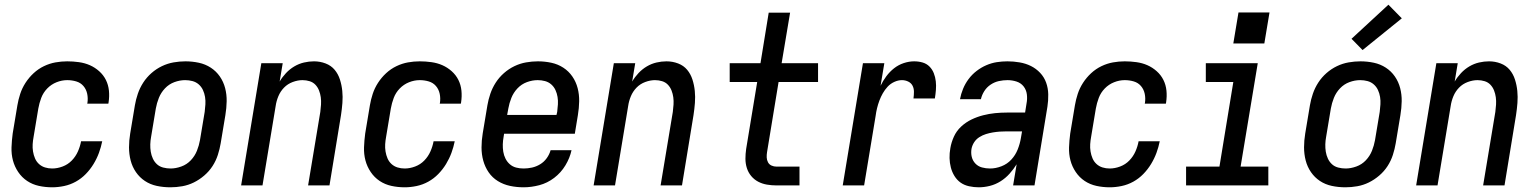

<svg xmlns="http://www.w3.org/2000/svg" viewBox="-20 -789 6540 817"><path d="M202 8Q173 8 145.5 2Q118 -4 95.5 -19Q73 -34 57.5 -57Q42 -80 35 -106.5Q28 -133 29 -162Q30 -191 34 -221L54 -341Q58 -365 66 -389.5Q74 -414 88.5 -436.5Q103 -459 123 -477.5Q143 -496 167 -507.5Q191 -519 216 -523.5Q241 -528 266 -528Q291 -528 316 -524.5Q341 -521 362.5 -511.5Q384 -502 402 -486Q420 -470 430.5 -449Q441 -428 443.5 -403.5Q446 -379 442 -353Q442 -352 441.5 -350.5Q441 -349 441 -348H351Q351 -348 351.5 -349Q352 -350 352 -351Q355 -371 351 -390Q347 -409 335 -423Q323 -437 304.5 -442.5Q286 -448 266 -448Q243 -448 220.5 -439Q198 -430 181 -412.5Q164 -395 155.5 -372.5Q147 -350 143 -327L123 -207Q120 -191 119 -175.5Q118 -160 120.5 -144.5Q123 -129 129 -115Q135 -101 146 -91Q157 -81 171.5 -76.5Q186 -72 202 -72Q224 -72 246.5 -80.5Q269 -89 285.5 -106Q302 -123 311.5 -144.5Q321 -166 325 -188H415Q410 -163 401 -138.5Q392 -114 378 -91Q364 -68 345 -48.5Q326 -29 302.5 -16Q279 -3 253 2.5Q227 8 202 8Z M705 8Q675 8 647 2Q619 -4 596.5 -19Q574 -34 558.5 -56.5Q543 -79 536 -106Q529 -133 529 -162Q529 -191 534 -221L554 -341Q558 -365 566.5 -390Q575 -415 589.5 -437.5Q604 -460 624.5 -478Q645 -496 669 -507.5Q693 -519 718.5 -523.5Q744 -528 769 -528Q798 -528 826 -522Q854 -516 877 -501Q900 -486 915.5 -463.5Q931 -441 938 -414Q945 -387 944.5 -358Q944 -329 939 -299L919 -179Q915 -155 907 -130Q899 -105 884.5 -82.5Q870 -60 849 -42Q828 -24 804.5 -12.5Q781 -1 755.5 3.5Q730 8 705 8ZM706 -72Q728 -72 751.5 -80.5Q775 -89 792 -107Q809 -125 818 -147.5Q827 -170 831 -193L851 -313Q853 -329 854 -345Q855 -361 852.5 -376.5Q850 -392 843.5 -406Q837 -420 825.5 -430Q814 -440 799 -444Q784 -448 768 -448Q745 -448 722 -439.5Q699 -431 682 -413Q665 -395 656 -372.5Q647 -350 643 -327L623 -207Q620 -191 619.5 -175Q619 -159 621.5 -143.5Q624 -128 630.5 -114Q637 -100 648 -90Q659 -80 674.5 -76Q690 -72 706 -72Z M1006 0 1092 -520H1183L1170 -442Q1181 -461 1197 -478Q1213 -495 1232.5 -506.5Q1252 -518 1273.5 -523Q1295 -528 1316 -528Q1342 -528 1365.5 -519Q1389 -510 1404 -492Q1419 -474 1426.5 -450.5Q1434 -427 1436.5 -402Q1439 -377 1437 -351Q1435 -325 1431 -299L1382 0H1291L1343 -313Q1345 -328 1346 -344Q1347 -360 1345 -375Q1343 -390 1337.5 -404Q1332 -418 1322 -428.5Q1312 -439 1297.5 -443.5Q1283 -448 1267 -448Q1247 -448 1225.5 -440Q1204 -432 1188.5 -416Q1173 -400 1164.5 -379.5Q1156 -359 1153 -338L1097 0Z M1702 8Q1673 8 1645.5 2Q1618 -4 1595.5 -19Q1573 -34 1557.5 -57Q1542 -80 1535 -106.5Q1528 -133 1529 -162Q1530 -191 1534 -221L1554 -341Q1558 -365 1566 -389.5Q1574 -414 1588.5 -436.5Q1603 -459 1623 -477.5Q1643 -496 1667 -507.5Q1691 -519 1716 -523.5Q1741 -528 1766 -528Q1791 -528 1816 -524.5Q1841 -521 1862.5 -511.5Q1884 -502 1902 -486Q1920 -470 1930.5 -449Q1941 -428 1943.5 -403.5Q1946 -379 1942 -353Q1942 -352 1941.5 -350.5Q1941 -349 1941 -348H1851Q1851 -348 1851.5 -349Q1852 -350 1852 -351Q1855 -371 1851 -390Q1847 -409 1835 -423Q1823 -437 1804.5 -442.5Q1786 -448 1766 -448Q1743 -448 1720.5 -439Q1698 -430 1681 -412.5Q1664 -395 1655.5 -372.5Q1647 -350 1643 -327L1623 -207Q1620 -191 1619 -175.5Q1618 -160 1620.5 -144.5Q1623 -129 1629 -115Q1635 -101 1646 -91Q1657 -81 1671.5 -76.5Q1686 -72 1702 -72Q1724 -72 1746.5 -80.5Q1769 -89 1785.5 -106Q1802 -123 1811.5 -144.5Q1821 -166 1825 -188H1915Q1910 -163 1901 -138.5Q1892 -114 1878 -91Q1864 -68 1845 -48.5Q1826 -29 1802.5 -16Q1779 -3 1753 2.5Q1727 8 1702 8Z M2208 8Q2178 8 2150 2Q2122 -4 2098.5 -18.5Q2075 -33 2059.5 -55.5Q2044 -78 2036.5 -105Q2029 -132 2029 -161.5Q2029 -191 2034 -221L2054 -341Q2058 -365 2066.5 -390Q2075 -415 2089.5 -437.5Q2104 -460 2124.5 -478Q2145 -496 2169 -507.5Q2193 -519 2218.5 -523.5Q2244 -528 2269 -528Q2298 -528 2326 -522Q2354 -516 2377 -501Q2400 -486 2415.5 -463.5Q2431 -441 2438 -414Q2445 -387 2444.5 -358Q2444 -329 2439 -299L2426 -220H2125L2123 -207Q2120 -191 2119.5 -175Q2119 -159 2121.5 -143.5Q2124 -128 2131 -114Q2138 -100 2149.5 -90Q2161 -80 2176 -76Q2191 -72 2208 -72Q2226 -72 2244 -76Q2262 -80 2278.5 -90Q2295 -100 2306.5 -116Q2318 -132 2323 -150H2412Q2405 -117 2386 -85.5Q2367 -54 2338 -32Q2309 -10 2275 -1Q2241 8 2208 8ZM2138 -300H2348L2351 -313Q2353 -329 2354 -345Q2355 -361 2352.5 -376.5Q2350 -392 2343.5 -406Q2337 -420 2325.5 -430Q2314 -440 2299 -444Q2284 -448 2268 -448Q2245 -448 2222 -439.5Q2199 -431 2182 -413Q2165 -395 2156 -372.5Q2147 -350 2143 -327Z M2506 0 2592 -520H2683L2670 -442Q2681 -461 2697 -478Q2713 -495 2732.5 -506.5Q2752 -518 2773.5 -523Q2795 -528 2816 -528Q2842 -528 2865.5 -519Q2889 -510 2904 -492Q2919 -474 2926.5 -450.5Q2934 -427 2936.5 -402Q2939 -377 2937 -351Q2935 -325 2931 -299L2882 0H2791L2843 -313Q2845 -328 2846 -344Q2847 -360 2845 -375Q2843 -390 2837.5 -404Q2832 -418 2822 -428.5Q2812 -439 2797.5 -443.5Q2783 -448 2767 -448Q2747 -448 2725.5 -440Q2704 -432 2688.5 -416Q2673 -400 2664.5 -379.5Q2656 -359 2653 -338L2597 0Z M3284 0Q3263 0 3243 -3.5Q3223 -7 3206 -16Q3189 -25 3176.5 -40Q3164 -55 3158 -74Q3152 -93 3152 -113.5Q3152 -134 3155 -155L3202 -440H3085V-520H3216L3251 -735H3342L3306 -520H3461V-440H3293L3244 -142Q3242 -130 3242.5 -119Q3243 -108 3248 -98.5Q3253 -89 3263 -84.5Q3273 -80 3284 -80H3382V0Z M3566 0 3652 -520H3743L3727 -424Q3737 -445 3751.5 -464.5Q3766 -484 3784.5 -498.5Q3803 -513 3825.5 -520.5Q3848 -528 3870 -528Q3889 -528 3906 -523Q3923 -518 3935 -506Q3947 -494 3953.5 -477.5Q3960 -461 3962 -443Q3964 -425 3962.5 -406.5Q3961 -388 3958 -370H3867Q3869 -384 3869 -398.5Q3869 -413 3863 -424.5Q3857 -436 3844.5 -442Q3832 -448 3818 -448Q3802 -448 3785.5 -440.5Q3769 -433 3757 -420Q3745 -407 3736.5 -392Q3728 -377 3722 -361Q3716 -345 3712 -328.5Q3708 -312 3706 -296L3657 0Z M4145 8Q4124 8 4103.5 3.5Q4083 -1 4067.5 -12Q4052 -23 4041.5 -40Q4031 -57 4026 -76.5Q4021 -96 4020.5 -116.5Q4020 -137 4024 -159Q4028 -183 4039 -207.5Q4050 -232 4070 -250.5Q4090 -269 4114 -280.5Q4138 -292 4163.5 -298.5Q4189 -305 4214 -307.5Q4239 -310 4264 -310H4342L4348 -348Q4352 -368 4349.5 -387.5Q4347 -407 4335.5 -421.5Q4324 -436 4305.5 -442Q4287 -448 4267 -448Q4249 -448 4230.5 -444Q4212 -440 4195.5 -429Q4179 -418 4168.5 -401.5Q4158 -385 4154 -367H4065Q4069 -389 4078 -411Q4087 -433 4101.5 -452.5Q4116 -472 4135.5 -487Q4155 -502 4177 -511.5Q4199 -521 4221.5 -524.5Q4244 -528 4267 -528Q4293 -528 4319 -523.5Q4345 -519 4367 -508Q4389 -497 4406 -479Q4423 -461 4431.5 -437.5Q4440 -414 4440.5 -387.5Q4441 -361 4437 -335L4382 0H4291L4306 -90Q4293 -69 4276 -50Q4259 -31 4237.5 -17.5Q4216 -4 4192 2Q4168 8 4145 8ZM4193 -72Q4217 -72 4241.5 -81.5Q4266 -91 4283.5 -110Q4301 -129 4310.5 -153Q4320 -177 4324 -201L4329 -230H4264Q4249 -230 4234.5 -229Q4220 -228 4205 -225.5Q4190 -223 4175.5 -218.5Q4161 -214 4147.5 -205.5Q4134 -197 4125.5 -184Q4117 -171 4114 -156Q4111 -138 4115 -121.5Q4119 -105 4130.5 -93Q4142 -81 4158.5 -76.5Q4175 -72 4193 -72Z M4702 8Q4673 8 4645.5 2Q4618 -4 4595.5 -19Q4573 -34 4557.5 -57Q4542 -80 4535 -106.5Q4528 -133 4529 -162Q4530 -191 4534 -221L4554 -341Q4558 -365 4566 -389.5Q4574 -414 4588.5 -436.5Q4603 -459 4623 -477.5Q4643 -496 4667 -507.5Q4691 -519 4716 -523.5Q4741 -528 4766 -528Q4791 -528 4816 -524.5Q4841 -521 4862.5 -511.5Q4884 -502 4902 -486Q4920 -470 4930.5 -449Q4941 -428 4943.5 -403.5Q4946 -379 4942 -353Q4942 -352 4941.5 -350.5Q4941 -349 4941 -348H4851Q4851 -348 4851.5 -349Q4852 -350 4852 -351Q4855 -371 4851 -390Q4847 -409 4835 -423Q4823 -437 4804.5 -442.5Q4786 -448 4766 -448Q4743 -448 4720.5 -439Q4698 -430 4681 -412.5Q4664 -395 4655.5 -372.5Q4647 -350 4643 -327L4623 -207Q4620 -191 4619 -175.5Q4618 -160 4620.5 -144.5Q4623 -129 4629 -115Q4635 -101 4646 -91Q4657 -81 4671.5 -76.5Q4686 -72 4702 -72Q4724 -72 4746.5 -80.5Q4769 -89 4785.5 -106Q4802 -123 4811.5 -144.5Q4821 -166 4825 -188H4915Q4910 -163 4901 -138.5Q4892 -114 4878 -91Q4864 -68 4845 -48.5Q4826 -29 4802.5 -16Q4779 -3 4753 2.5Q4727 8 4702 8Z M5027 0V-80H5169L5228 -440H5111V-520H5332L5259 -80H5377V0ZM5228 -604 5250 -736H5382L5360 -604Z M5705 8Q5675 8 5647 2Q5619 -4 5596.5 -19Q5574 -34 5558.5 -56.5Q5543 -79 5536 -106Q5529 -133 5529 -162Q5529 -191 5534 -221L5554 -341Q5558 -365 5566.5 -390Q5575 -415 5589.5 -437.5Q5604 -460 5624.5 -478Q5645 -496 5669 -507.5Q5693 -519 5718.5 -523.5Q5744 -528 5769 -528Q5798 -528 5826 -522Q5854 -516 5877 -501Q5900 -486 5915.5 -463.5Q5931 -441 5938 -414Q5945 -387 5944.5 -358Q5944 -329 5939 -299L5919 -179Q5915 -155 5907 -130Q5899 -105 5884.5 -82.5Q5870 -60 5849 -42Q5828 -24 5804.5 -12.5Q5781 -1 5755.5 3.5Q5730 8 5705 8ZM5706 -72Q5728 -72 5751.5 -80.5Q5775 -89 5792 -107Q5809 -125 5818 -147.5Q5827 -170 5831 -193L5851 -313Q5853 -329 5854 -345Q5855 -361 5852.5 -376.5Q5850 -392 5843.5 -406Q5837 -420 5825.5 -430Q5814 -440 5799 -444Q5784 -448 5768 -448Q5745 -448 5722 -439.5Q5699 -431 5682 -413Q5665 -395 5656 -372.5Q5647 -350 5643 -327L5623 -207Q5620 -191 5619.5 -175Q5619 -159 5621.5 -143.5Q5624 -128 5630.5 -114Q5637 -100 5648 -90Q5659 -80 5674.5 -76Q5690 -72 5706 -72ZM5778 -576 5731 -624 5888 -769 5945 -711Z M6006 0 6092 -520H6183L6170 -442Q6181 -461 6197 -478Q6213 -495 6232.5 -506.5Q6252 -518 6273.5 -523Q6295 -528 6316 -528Q6342 -528 6365.5 -519Q6389 -510 6404 -492Q6419 -474 6426.5 -450.5Q6434 -427 6436.5 -402Q6439 -377 6437 -351Q6435 -325 6431 -299L6382 0H6291L6343 -313Q6345 -328 6346 -344Q6347 -360 6345 -375Q6343 -390 6337.5 -404Q6332 -418 6322 -428.5Q6312 -439 6297.5 -443.5Q6283 -448 6267 -448Q6247 -448 6225.5 -440Q6204 -432 6188.5 -416Q6173 -400 6164.5 -379.5Q6156 -359 6153 -338L6097 0Z"/></svg>

Font: Iosevka SS04 Medium Oblique
Style: Regular
Weight: 500
Italic angle: -9°
Monospace: yes
Designer: Belleve Invis
Foundry: Belleve Invis
Version: Version 19.0.0; ttfautohint (v1.8.4)